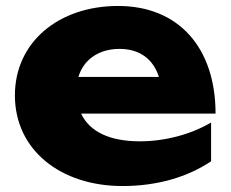

<svg xmlns="http://www.w3.org/2000/svg" viewBox="-20 -608 774 644"><path d="M391 16C507 16 609 -14 688 -67V-197C620 -157 533 -134 449 -134C347 -134 280 -167 252 -227H703C703 -447 580 -588 376 -588C177 -588 30 -467 30 -288C30 -105 183 16 391 16ZM381 -444C448 -444 494 -410 513 -350H243C260 -407 310 -444 381 -444Z"/></svg>

Font: Bounded
Style: Bold
Weight: 700
Designer: Vlad Churkin
Version: Version 3.0